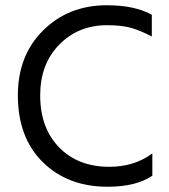

<svg xmlns="http://www.w3.org/2000/svg" viewBox="-20 -703 642 731"><path d="M560 -34Q498 8 390 8Q238 8 143 -85.5Q48 -179 48 -340Q48 -492 144.5 -587.5Q241 -683 387 -683Q492 -683 558 -647V-564Q514 -587 479 -597Q444 -607 387 -607Q278 -607 205.5 -533Q133 -459 133 -340Q133 -216 205 -142Q277 -68 396 -68Q492 -68 560 -119Z"/></svg>

Font: Hind Madurai
Style: Regular
Weight: 400
Designer: Jyotish Sonowal
Foundry: Indian Type Foundry
Version: Version 1.001;PS 1.0;hotconv 1.0.86;makeotf.lib2.5.63406; tt